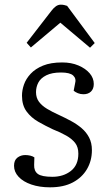

<svg xmlns="http://www.w3.org/2000/svg" viewBox="-20 -787 465 821"><path d="M204 -31Q251 -31 283 -56Q315 -81 315 -130Q315 -158 301.5 -175.5Q288 -193 263.5 -207Q239 -221 206 -234Q174 -249 143.5 -266.5Q113 -284 93.5 -310.5Q74 -337 74 -378Q74 -401 82.5 -425.5Q91 -450 111 -471.5Q131 -493 164 -506.5Q197 -520 246 -520Q285 -520 315.5 -507Q346 -494 363.5 -473.5Q381 -453 381 -428Q381 -407 369 -395.5Q357 -384 337 -384Q324 -384 313 -388.5Q302 -393 295 -399L301 -430Q307 -451 293 -464Q279 -477 241 -477Q202 -477 178 -465Q154 -453 144 -434Q134 -415 134 -393Q134 -369 146.5 -352Q159 -335 181.5 -321.5Q204 -308 233 -295Q259 -283 284 -269.5Q309 -256 329 -239Q349 -222 361 -199Q373 -176 373 -145Q373 -100 352 -64Q331 -28 291.5 -7Q252 14 194 14Q149 14 114 2Q79 -10 59.5 -31Q40 -52 40 -78Q40 -102 54.5 -113Q69 -124 88 -124Q99 -124 109.5 -121.5Q120 -119 127 -114L126 -82Q125 -56 141.5 -43.5Q158 -31 204 -31ZM385 -603 365 -583 238 -690 112 -584 94 -604 200 -741Q210 -754 219.5 -760.5Q229 -767 240 -767Q248 -767 254.5 -765.5Q261 -764 267 -762Z"/></svg>

Font: Literata 18pt Light
Style: Italic
Weight: 300
Italic angle: -2°
Designer: Latin by Veronika Burian and Jose Scaglione. Greek by Irene Vlachou. Cyrillic by Vera Evstafieva
Foundry: TypeTogether
Version: Version 3.103;gftools[0.9.29]